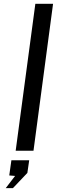

<svg xmlns="http://www.w3.org/2000/svg" viewBox="-20 -774 322 986"><path d="M161.5 -754.5H252.5L152 0H60.5ZM57.5 129.5 27.5 127 38.5 49H130L120.5 114L46.5 192H9.5Z"/></svg>

Font: 1883 Sans
Style: Italic
Weight: 400
Italic angle: -8°
Designer: 1883 Sans project is a fork of Public Sans.
Version: Version 1.009